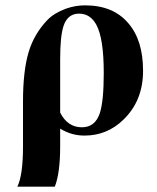

<svg xmlns="http://www.w3.org/2000/svg" viewBox="-20 -493 587 718"><path d="M205 -271C205 -329 209 -371 218 -397C228 -427 248 -442 275 -442C304 -442 325 -428 340 -401C359 -366 368 -306 368 -220C368 -149 363 -99 353 -69C341 -34 319 -17 286 -17C250 -17 223 -36 205 -72ZM66 55C66 126 59 176 45 205H185C198 172 205 122 205 54V-12C234 6 264 14 296 14C351 14 400 -5 441 -45C490 -92 515 -153 515 -228C515 -304 497 -363 460 -406C422 -451 368 -473 298 -473C274 -473 250 -469 225 -460C196 -449 173 -435 156 -417C125 -384 101 -345 87 -298C73 -251 66 -189 66 -113ZM296 14C296 14 296 14 296 14H295C295 14 295 14 296 14Z"/></svg>

Font: XITS Math
Style: Bold
Weight: 700
Designer: MicroPress Inc., with final additions and corrections provided by Coen Hoffman, Elsevier (retired)
Version: Version 1.302